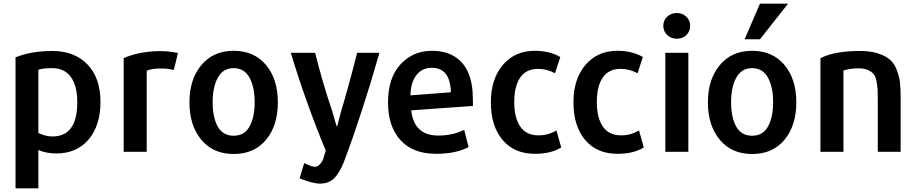

<svg xmlns="http://www.w3.org/2000/svg" viewBox="-20 -825 5023 1051"><path d="M530 -267Q530 -138 465 -61.5Q400 15 289 15Q232 15 190 -4V206H65V-511Q150 -546 266 -546Q388 -546 459 -472Q530 -398 530 -267ZM403 -265Q403 -355 368 -403.5Q333 -452 264 -452Q214 -452 190 -443V-97Q230 -78 267 -78Q403 -78 403 -265Z M954 -535Q944 -491 931 -442Q895 -451 857 -450Q812 -450 783 -438V6H657V-507Q739 -542 841 -545Q897 -547 954 -535Z M1259 18Q1147 18 1082 -60Q1017 -138 1017 -265Q1017 -391 1082.5 -469Q1148 -547 1259 -547Q1371 -547 1436 -469.5Q1501 -392 1501 -265Q1501 -138 1436.5 -60Q1372 18 1259 18ZM1144 -266Q1144 -182 1172 -132Q1200 -82 1259 -82Q1318 -82 1346 -132.5Q1374 -183 1374 -266Q1374 -349 1345.5 -400.5Q1317 -452 1259 -452Q1201 -452 1172.5 -400Q1144 -348 1144 -266Z M2057 -536Q1962 -203 1862 63Q1837 124 1808 152Q1779 180 1731 180Q1690 180 1620 151L1645 68Q1688 88 1703 88Q1719 88 1731.5 74Q1744 60 1749.5 44.5Q1755 29 1761 7Q1762 2 1763 -1Q1652 -269 1572 -536H1705Q1745 -374 1800 -212Q1821 -137 1824 -131Q1826 -133 1829 -145.5Q1832 -158 1837.5 -179Q1843 -200 1846 -212Q1883 -332 1935 -536Z M2569 -245 2231 -221Q2246 -83 2380 -83Q2457 -83 2521 -114L2545 -20Q2475 17 2368 17Q2240 17 2172 -58Q2104 -133 2104 -265Q2104 -398 2172 -472.5Q2240 -547 2345 -547Q2443 -547 2501 -490Q2559 -433 2567 -322Q2569 -284 2569 -245ZM2448 -320Q2445 -454 2343 -454Q2291 -454 2259.5 -414Q2228 -374 2227 -303Z M3052 -18Q2996 17 2909 17Q2795 17 2731 -59Q2667 -135 2667 -265Q2667 -393 2733 -470Q2799 -547 2907 -547Q2988 -547 3047 -513L3018 -424Q2974 -448 2925 -448Q2860 -448 2827.5 -400.5Q2795 -353 2795 -266Q2795 -180 2828 -132Q2861 -84 2929 -84Q2981 -84 3026 -111Z M3504 -18Q3448 17 3361 17Q3247 17 3183 -59Q3119 -135 3119 -265Q3119 -393 3185 -470Q3251 -547 3359 -547Q3440 -547 3499 -513L3470 -424Q3426 -448 3377 -448Q3312 -448 3279.5 -400.5Q3247 -353 3247 -266Q3247 -180 3280 -132Q3313 -84 3381 -84Q3433 -84 3478 -111Z M3758 -684Q3758 -653 3737 -633Q3716 -613 3685 -613Q3654 -613 3632.5 -633Q3611 -653 3611 -684Q3611 -714 3632.5 -734Q3654 -754 3685 -754Q3715 -754 3736.5 -734Q3758 -714 3758 -684ZM3748 6H3622V-536H3748Z M4097 18Q3985 18 3920 -60Q3855 -138 3855 -265Q3855 -391 3920.5 -469Q3986 -547 4097 -547Q4209 -547 4274 -469.5Q4339 -392 4339 -265Q4339 -138 4274.5 -60Q4210 18 4097 18ZM3982 -266Q3982 -182 4010 -132Q4038 -82 4097 -82Q4156 -82 4184 -132.5Q4212 -183 4212 -266Q4212 -349 4183.5 -400.5Q4155 -452 4097 -452Q4039 -452 4010.5 -400Q3982 -348 3982 -266ZM4140 -610H4056L4140 -805H4294Z M4910 6H4785V-276Q4785 -315 4784 -334.5Q4783 -354 4778 -380.5Q4773 -407 4762.5 -419.5Q4752 -432 4731.5 -441.5Q4711 -451 4681 -451Q4635 -451 4597 -439V6H4471V-506Q4545 -546 4688 -546Q4747 -546 4788.5 -532Q4830 -518 4853.5 -496.5Q4877 -475 4890 -439.5Q4903 -404 4906.5 -372.5Q4910 -341 4910 -295Z"/></svg>

Font: Repo
Style: DemiBold
Weight: 600
Designer: Stefan Peev
Foundry: Context Ltd
Version: Version 001.000